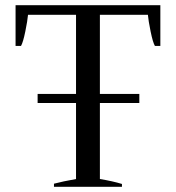

<svg xmlns="http://www.w3.org/2000/svg" viewBox="-20 -720 679 740"><path d="M598 -700V-543H577Q569 -557 560.5 -598.5Q552 -640 550 -663H365V-358H517V-323H365V-30Q414 -22 450 -11V0H188V-12Q222 -21 273 -30V-323H125V-358H273V-663H88Q86 -640 77.5 -598.5Q69 -557 61 -543H40V-700Z"/></svg>

Font: Trirong
Style: Regular
Weight: 400
Version: Version 1.000